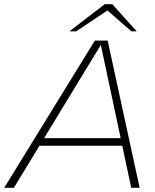

<svg xmlns="http://www.w3.org/2000/svg" viewBox="-63 -893 737 913"><path d="M-43 0 388 -700H449L601 0H561L417 -677H415L3 0ZM103 -200 110 -236H535L528 -200ZM267 -744 435 -873H471L452 -846L299 -744ZM562 -744 440 -850 435 -873H471L587 -744Z"/></svg>

Font: REM Medium Thin
Style: Italic
Weight: 250
Italic angle: -11°
Version: Version 1.005;gftools[0.9.28]